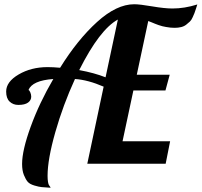

<svg xmlns="http://www.w3.org/2000/svg" viewBox="-20 -771 949 904"><path d="M760 0H391L468 -363Q394 -395 333 -399Q277 -277 240.5 -149Q204 -21 204 57Q204 74 206 85.5Q208 97 210.5 100.5Q213 104 215.5 107.5Q218 111 218 113Q189 111 176.5 110Q164 109 142 102.5Q120 96 110.5 85Q101 74 92.5 53Q84 32 84 1Q84 -63 124.5 -174.5Q165 -286 231 -399Q132 -392 114 -347Q118 -347 122.5 -336.5Q127 -326 127 -316Q127 -299 112 -288Q97 -277 66 -277Q42 -277 25.5 -292.5Q9 -308 9 -340Q9 -386 68 -420.5Q127 -455 204 -455Q230 -455 263 -452Q345 -584 437 -667.5Q529 -751 612 -751Q638 -751 696.5 -741Q755 -731 792 -731Q849 -731 909 -750Q908 -747 903 -731Q898 -715 895.5 -709Q893 -703 887 -689.5Q881 -676 874 -669.5Q867 -663 857 -655Q847 -647 833 -643.5Q819 -640 802 -640Q792 -640 782 -641Q772 -642 761.5 -644Q751 -646 744.5 -647.5Q738 -649 726.5 -653Q715 -657 710.5 -659Q706 -661 693.5 -666Q681 -671 678 -672L624 -419H779L759 -345H608L557 -106H781ZM477 -407 535 -679Q449 -632 353 -441Q424 -428 477 -407Z"/></svg>

Font: Lobster 1.4
Style: Regular
Weight: 400
Designer: Pablo Impallari
Foundry: Pablo Impallari. www.impallari.com
Version: Version 1.4